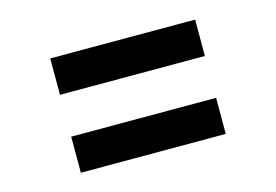

<svg xmlns="http://www.w3.org/2000/svg" viewBox="-58 -525 829 576"><g transform="rotate(-15 356.0 -236.5)"><path d="M131 -414H581V-301H131ZM131 -171H581V-59H131Z"/></g></svg>

Font: Evergrow Sans
Style: Bold
Weight: 700
Foundry: 10Web
Version: Version 1.000